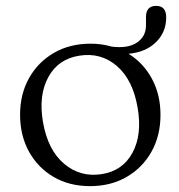

<svg xmlns="http://www.w3.org/2000/svg" viewBox="-20 -624 609 655"><path d="M289 -475Q327 -475 361 -465Q416.5 -458 447.2 -478.8Q478 -499.5 478 -537.5V-566Q478 -604 513 -604Q547 -604 547 -564.5Q547 -514.5 512.2 -480.2Q477.5 -446 418.5 -440.5Q469 -409.5 498.2 -355.5Q527.5 -301.5 527.5 -232Q527.5 -161.5 497 -106.8Q466.5 -52 412.2 -20.5Q358 11 287 11Q217 11 163.2 -20.2Q109.5 -51.5 79 -106.5Q48.5 -161.5 48.5 -233Q48.5 -303 79.2 -357.8Q110 -412.5 164.2 -443.8Q218.5 -475 289 -475ZM327 -30Q398.5 -41 432 -103Q465.5 -165 449.5 -256.5Q433.5 -351.5 378.8 -398.8Q324 -446 250.5 -434Q179 -423 145 -361.2Q111 -299.5 126.5 -208Q143 -112.5 198.5 -65.5Q254 -18.5 327 -30Z"/></svg>

Font: Fraunces 9pt S050 Light
Style: Regular
Weight: 300
Version: Version 1.000; ttfautohint (v1.8.3)